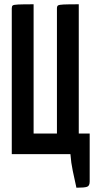

<svg xmlns="http://www.w3.org/2000/svg" viewBox="-20 -720 455 897"><path d="M337 157Q328 116 320 78.5Q312 41 309 0H35V-681Q35 -691 39.5 -694.5Q44 -698 65.5 -699Q87 -700 137 -700V-96H246V-681Q246 -691 251 -694.5Q256 -698 277 -699Q298 -700 348 -700V-96H399V128Q399 148 387 152.5Q375 157 337 157Z"/></svg>

Font: Yanone Kaffeesatz SemiBold
Style: Regular
Weight: 600
Designer: Yanone (Cyrillic: Daniel Pouzeot, Huerta Tipografica, and Cyreal)
Foundry: Yanone
Version: Version 2.003